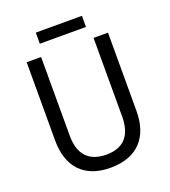

<svg xmlns="http://www.w3.org/2000/svg" viewBox="-154 -965 961 1087"><g transform="rotate(-20 327.0 -422.0)"><path d="M466 -854H188V-787H466ZM572 -242V-714H485V-241C485 -132 437 -68 329 -68C223 -68 169 -127 169 -240V-714H82V-243C82 -84 166 10 325 10C492 10 572 -89 572 -242Z"/></g></svg>

Font: Noto Sans Khmer UI SemiCondensed
Style: Regular
Weight: 400
Width: 4
Designer: Danh Hong and the Monotype Design Team
Foundry: Monotype Imaging Inc.
Version: Version 2.002